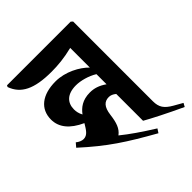

<svg xmlns="http://www.w3.org/2000/svg" viewBox="-188 -777 926 926"><g transform="rotate(-45 275.0 -314.0)"><path d="M361 26 374 6C307 -36 259 -69 217 -103C244 -123 254 -153 260 -201C266 -249 285 -267 315 -267C327 -267 339 -262 351 -252V-69C384 -50 458 -12 540 26L550 8L506 -17C466 -40 451 -61 451 -102V-646L442 -654H8L4 -646C28 -579 88 -548 206 -548C250 -548 295 -552 351 -566V-432C317 -467 253 -502 187 -502C95 -502 41 -459 41 -387C41 -334 75 -292 143 -261C126 -233 113 -209 86 -209C74 -209 60 -215 48 -225L31 -205C143 -103 221 -53 361 26ZM154 -343C154 -388 182 -419 243 -419C275 -419 319 -407 351 -387V-318C321 -339 295 -347 266 -347C215 -347 186 -324 166 -297C157 -313 154 -329 154 -343Z"/></g></svg>

Font: Nithya Ranjana DU
Style: Regular
Weight: 400
Designer: Designed by Tathagata Biswas and Noopur Datye with help from Ananda Maharjan, Callijatra
Foundry: Ek Type
Version: Version 1.000;Glyphs 3.2.3 (3260)